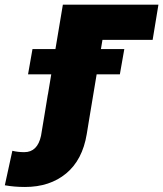

<svg xmlns="http://www.w3.org/2000/svg" viewBox="-165 -565 679 799"><path d="M494.3 -545.5 470.2 -399.1H261.4L255 -360.8H352.3L333.8 -255.7H237.2L207 -74.2L196 -7.1Q178.3 100.5 110.3 156.8Q42.3 213.1 -61.1 213.1Q-105.8 213.1 -144.9 206L-113.6 62.5Q-90.9 68.2 -63.9 68.2Q-8.9 68.2 5.7 0L20.6 -89.5L34.1 -171.9H34.4L48.3 -255.7H-48.3L-29.8 -360.8H65.7L96.6 -545.5Z"/></svg>

Font: Karasuma Gothic
Style: Italic
Weight: 900
Italic angle: -9.39999°
Designer: Rasmus Andersson / Ryoko Nishizuka
Foundry: Genbu
Version: Version 1.00